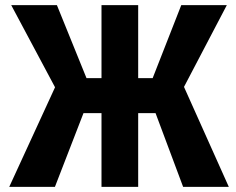

<svg xmlns="http://www.w3.org/2000/svg" viewBox="-20 -731 923 751"><path d="M520.5 -288.6V0H377V-288.6H306.6L194.8 0H16.1L195.3 -389.6L23.9 -710.9H202.6L318.4 -425.3H377V-710.9H520.5V-425.3H577.1L689 -710.9H867.2L699.7 -391.1L875 0H696.3L588.4 -288.6Z"/></svg>

Font: RobotoCondensed-Bold
Style: Bold
Weight: 700
Designer: Google
Version: Version 2.001240; 2014